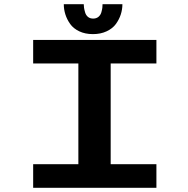

<svg xmlns="http://www.w3.org/2000/svg" viewBox="-20 -889 890 909"><path d="M559.5 -869Q559.5 -844.5 551.8 -820.5Q544 -796.5 528.5 -775.2Q513 -754 484.8 -740.8Q456.5 -727.5 420 -727.5Q383 -727.5 355.2 -740.8Q327.5 -754 312.2 -775.5Q297 -797 289.5 -820.8Q282 -844.5 282 -869H376.5Q376.5 -861 377.8 -852.5Q379 -844 382.8 -830.8Q386.5 -817.5 396.2 -809.2Q406 -801 421 -801Q436 -801 446 -809.2Q456 -817.5 459.8 -830.5Q463.5 -843.5 464.5 -852Q465.5 -860.5 465.5 -869ZM720.5 -588.5H504V-111.5H720.5V0H137V-111.5H351V-588.5H137V-700H720.5Z"/></svg>

Font: League Mono Wide SemiBold
Style: Regular
Weight: 600
Width: 8
Designer: Tyler Finck
Foundry: The League of Moveable Type / Tyler Finck
Version: Version 2.210